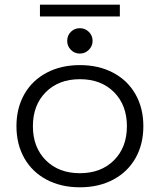

<svg xmlns="http://www.w3.org/2000/svg" viewBox="-20 -787 680 817"><path d="M590 -250Q590 -173 556.5 -114Q523 -55 461.5 -22.5Q400 10 320 10Q240 10 178.5 -22.5Q117 -55 83.5 -114Q50 -173 50 -250Q50 -327 83.5 -386Q117 -445 178.5 -477.5Q240 -510 320 -510Q400 -510 461.5 -477.5Q523 -445 556.5 -386Q590 -327 590 -250ZM520 -250Q520 -340 465 -395Q410 -450 320 -450Q230 -450 175 -395Q120 -340 120 -250Q120 -160 175 -105Q230 -50 320 -50Q410 -50 465 -105Q520 -160 520 -250ZM374 -613Q374 -591 358 -575Q342 -559 320 -559Q297 -559 281.5 -575Q266 -591 266 -613Q266 -636 281.5 -651.5Q297 -667 320 -667Q342 -667 358 -651.5Q374 -636 374 -613ZM150 -767H490V-717H150Z"/></svg>

Font: Goli Light
Style: Regular
Weight: 300
Designer: jaikishan Patel
Foundry: MagicType
Version: Version 1.000